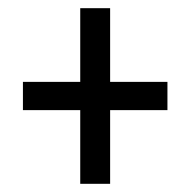

<svg xmlns="http://www.w3.org/2000/svg" viewBox="-20 -592 465 469"><path d="M176 -143H249V-323H389V-392H249V-572H176V-392H36V-323H176Z"/></svg>

Font: Noto Serif Georgian ExtraCondensed ExtraBold
Style: Regular
Weight: 800
Width: 2
Designer: Monotype Design Team, Akaki Razmadze
Foundry: Google LLC
Version: Version 2.003